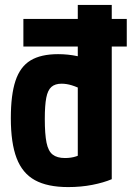

<svg xmlns="http://www.w3.org/2000/svg" viewBox="-20 -750 540 780"><path d="M75 -561V-673H495V-561ZM257 10Q173 10 122 -18Q71 -46 47.5 -107.5Q24 -169 24 -270Q24 -365 43 -422Q62 -479 104 -504.5Q146 -530 216 -530Q256 -530 294 -522Q332 -514 366 -496L327 -380Q293 -397 271.5 -403.5Q250 -410 230 -410Q204 -410 189 -397Q174 -384 168 -353Q162 -322 162 -267Q162 -205 169 -170.5Q176 -136 194 -122Q212 -108 244 -108Q294 -108 326 -135L296 -72V-730H434V-22Q401 -8 355 1Q309 10 257 10Z"/></svg>

Font: M PLUS 1 Code
Style: Regular
Weight: 400
Designer: Coji Morishita
Foundry: UNDERFOREST DESIGN
Version: Version 1.005